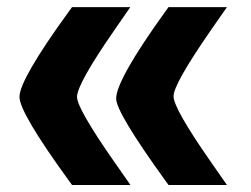

<svg xmlns="http://www.w3.org/2000/svg" viewBox="-20 -509 712 544"><path d="M174.8 2.4Q35.2 -189.9 35.2 -234.4Q35.2 -283.7 174.8 -476.1L184.1 -488.8H349.1L302.2 -420.9Q198.2 -270.5 198.2 -234.4Q198.2 -202.1 302.2 -52.7L349.6 15.1H184.1ZM448.2 2.4Q309.1 -190.4 309.1 -229.5Q309.1 -282.7 448.2 -476.1L457.5 -488.8H623L575.7 -420.9Q471.7 -270.5 471.7 -236.3Q471.7 -202.1 575.7 -52.7L623 15.1H457.5Z"/></svg>

Font: Sahel Black FD-WOL
Style: Black-FD-WOL
Weight: 900
Foundry: Saber Rastikerdar (saber.rastikerdar@gmail.com)
Version: Version 2.0.2